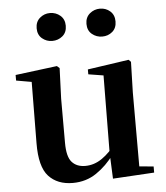

<svg xmlns="http://www.w3.org/2000/svg" viewBox="-56 -850 790 915"><g transform="rotate(-5 339.0 -392.0)"><path d="M255.7 16.2Q182.1 16.2 140.2 -29.3Q98.3 -74.7 99.3 -187.9L102 -497.7L132 -475.4L28.4 -493.5V-520.2L228 -545.4L240.2 -534.8L234.7 -388.7V-177.8Q234.7 -111 257.7 -85.3Q280.7 -59.5 321.8 -59.5Q364.7 -59.5 402.5 -85.8Q440.3 -112.1 469.6 -153.8L503.2 -103H456Q418.4 -51 368.8 -17.4Q319.2 16.2 255.7 16.2ZM447.6 12.4 442.4 -109.4V-111.9L445.6 -481.6L373.7 -493.2V-516.6L570.9 -545.4L581.6 -534.8L577.6 -388.7V-35L645.6 -28.5V0.7ZM216.7 -666.6Q189.5 -666.6 168.5 -684.1Q147.6 -701.6 147.6 -733.2Q147.6 -764.2 168.5 -782.2Q189.5 -800.1 216.7 -800.1Q245.2 -800.1 266.1 -782.2Q287 -764.2 287 -733.2Q287 -701.6 266.1 -684.1Q245.2 -666.6 216.7 -666.6ZM456 -666.6Q428.2 -666.6 407 -684.1Q385.9 -701.6 385.9 -733.2Q385.9 -764.2 407 -782.2Q428.2 -800.1 456 -800.1Q484.2 -800.1 504.6 -782.2Q525 -764.2 525 -733.2Q525 -701.6 504.6 -684.1Q484.2 -666.6 456 -666.6Z"/></g></svg>

Font: Noto Serif SC
Style: Regular
Weight: 200
Designer: Ryoko NISHIZUKA 西塚涼子 (kana & ideographs); Frank Grießhammer (Latin, Greek & Cyrillic); Wenlong ZHANG 张文龙 (bopomofo); San
Foundry: Adobe
Version: Version 2.001;hotconv 1.1.0;makeotfexe 2.6.0